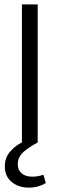

<svg xmlns="http://www.w3.org/2000/svg" viewBox="-20 -650 271 876"><path d="M152 0Q109 23 85 45.5Q61 68 61 100Q61 126 79 141Q97 156 126 156Q142 156 155 153.5Q168 151 178 147L189 185Q173 195 153.5 200.5Q134 206 111 206Q65 206 33.5 180.5Q2 155 2 108Q2 70 25.5 42.5Q49 15 80 0V-630H152Z"/></svg>

Font: Mukta Mahee Light
Style: Regular
Weight: 300
Designer: Shuchita Grover, Noopur Datye, Girish Dalvi, Yashodeep Gholap
Foundry: Ek Type
Version: Version 2.538;PS 1.000;hotconv 16.6.51;makeotf.lib2.5.65220;